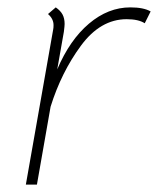

<svg xmlns="http://www.w3.org/2000/svg" viewBox="-20 -500 428 520"><path d="M388 -469 372 -437Q355 -448 323 -448Q252 -448 199 -376Q146 -304 117 -211L80 0H50L124 -420Q125 -424 125 -432Q125 -449 110 -462L131 -480Q144 -471 149.5 -460.5Q155 -450 155 -435Q155 -430 153 -414L135 -312Q169 -392 221 -436Q273 -480 333 -480Q369 -480 388 -469Z"/></svg>

Font: KoHo ExtraLight
Style: Italic
Weight: 275
Italic angle: -10°
Version: Version 1.000; ttfautohint (v1.6)